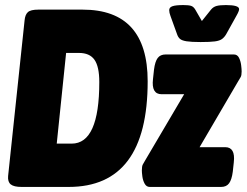

<svg xmlns="http://www.w3.org/2000/svg" viewBox="-20 -738 974 758"><path d="M65 0Q35 0 22.5 -10Q10 -20 12 -43L77 -657Q79 -680 90 -690Q101 -700 131 -700H306Q563 -700 563 -417Q563 0 251 0ZM204 -171H263Q372 -171 372 -414Q372 -475 353 -502Q334 -529 292 -529H241ZM571 0Q558 0 551 -13Q544 -26 542 -41.5Q540 -57 540 -65Q540 -82 544 -89Q548 -96 555 -108L707 -366H618Q577 -366 584 -426L588 -463Q592 -495 602.5 -509Q613 -523 634 -523H903Q917 -523 923.5 -510Q930 -497 932 -481Q934 -465 934 -456Q934 -440 930 -433.5Q926 -427 919 -415L768 -157H869Q910 -157 903 -97L899 -60Q895 -29 884.5 -14.5Q874 0 853 0ZM872 -718Q924 -718 924 -702Q924 -694 913 -675L873 -603Q866 -591 856.5 -584Q847 -577 828 -574.5Q809 -572 772 -572Q735 -572 716.5 -575Q698 -578 690.5 -584.5Q683 -591 679 -603L653 -675Q648 -688 648 -698Q648 -709 661 -713.5Q674 -718 704 -718Q724 -718 734 -715Q744 -712 751 -700L777 -655L813 -700Q822 -711 835 -714.5Q848 -718 872 -718Z"/></svg>

Font: Asap Condensed Condensed Black
Style: Italic
Weight: 900
Width: 3
Italic angle: -6°
Designer: Pablo Cosgaya
Foundry: Omnibus-Type
Version: Version 3.001; ttfautohint (v1.8.4.7-5d5b)